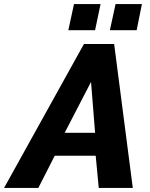

<svg xmlns="http://www.w3.org/2000/svg" viewBox="-77 -927 738 947"><path d="M260 -778 288 -907H419L392 -778ZM465 -778 493 -907H623L597 -778ZM337 -710H486L578 0H410L395 -159H193L112 0H-57ZM392 -272 372 -523 242 -272Z"/></svg>

Font: Raleway-v4020 ExtraBold
Style: Italic
Weight: 800
Italic angle: -12°
Designer: Matt McInerney, Pablo Impallari, Rodrigo Fuenzalida
Foundry: Matt McInerney, Pablo Impallari, Rodrigo Fuenzalida
Version: Version 4.020;PS 004.020;hotconv 1.0.88;makeotf.lib2.5.64775